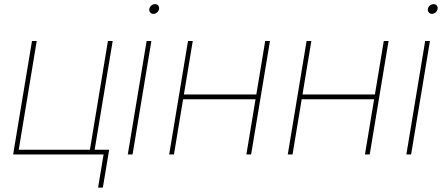

<svg xmlns="http://www.w3.org/2000/svg" viewBox="-20 -729 2091 906"><path d="M42 0 130.9 -535.6H153.3L68.4 -22.5H404.3L489.3 -535.6H511.7L422.9 0ZM442.9 156.2 468.8 0H416L419.9 -22.5H495.1L465.3 156.2Z M583 0 671.9 -535.6H694.3L605.5 0ZM703.6 -663.6Q694.3 -663.6 688.7 -670.4Q683.1 -677.2 684.6 -686.5Q686 -696.3 694.1 -702.9Q702.1 -709.5 711.4 -709.5Q721.2 -709.5 726.6 -702.9Q731.9 -696.3 730.5 -686.5Q729 -677.2 721.2 -670.4Q713.4 -663.6 703.6 -663.6Z M1200.7 -283.2 1196.8 -260.7H836.4L840.3 -283.2ZM889.6 -535.6 800.8 0H778.3L867.2 -535.6ZM1253.9 -535.6 1165 0H1142.6L1231.4 -535.6Z M1760.3 -283.2 1756.3 -260.7H1396L1399.9 -283.2ZM1449.2 -535.6 1360.4 0H1337.9L1426.8 -535.6ZM1813.5 -535.6 1724.6 0H1702.1L1791 -535.6Z M1897.5 0 1986.3 -535.6H2008.8L1919.9 0ZM2018.1 -663.6Q2008.8 -663.6 2003.2 -670.4Q1997.6 -677.2 1999 -686.5Q2000.5 -696.3 2008.5 -702.9Q2016.6 -709.5 2025.9 -709.5Q2035.6 -709.5 2041 -702.9Q2046.4 -696.3 2044.9 -686.5Q2043.5 -677.2 2035.6 -670.4Q2027.8 -663.6 2018.1 -663.6Z"/></svg>

Font: Inter 20pt Thin
Style: Italic
Weight: 250
Italic angle: -9.3988°
Version: Version 4.001;git-66647c0bb